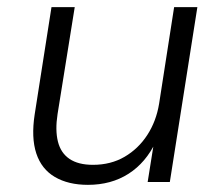

<svg xmlns="http://www.w3.org/2000/svg" viewBox="-20 -509 621 537"><path d="M226 8Q171 8 133.5 -14Q96 -36 81.5 -80Q67 -124 77 -189L124 -489H189L141 -190Q134 -145 142 -113Q150 -81 174.5 -64.5Q199 -48 240 -48Q290 -48 328.5 -70.5Q367 -93 392 -131.5Q417 -170 425 -219L467 -489H532L455 0H393L411 -113H416Q388 -54 339.5 -23Q291 8 226 8Z"/></svg>

Font: Nunito Sans 10pt Light
Style: Italic
Weight: 300
Italic angle: -9°
Designer: Vernon Adams
Foundry: Vernon Adams
Version: Version 3.101;gftools[0.9.27]